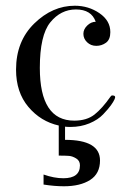

<svg xmlns="http://www.w3.org/2000/svg" viewBox="-20 -434 441 670"><path d="M372 -101Q386 -101 380 -88Q376 -79 367 -66.5Q358 -54 340 -35Q322 -16 292 -3.5Q262 9 226 9Q213 9 207 8V54Q329 54 329 126Q329 172 294.5 194Q260 216 203 216Q170 216 132 210V175Q169 188 201 188Q259 188 259 143Q259 127 246 119Q233 111 221 110Q209 109 185 109V4Q122 -10 79 -61Q36 -112 36 -191Q36 -290 99.5 -352Q163 -414 241 -414Q289 -414 327 -388Q365 -362 365 -322Q365 -296 350 -285Q335 -274 316 -274Q297 -274 284 -286.5Q271 -299 271 -316Q271 -332 284.5 -345Q298 -358 314 -358Q299 -401 245 -401Q192 -401 155.5 -356Q119 -311 119 -197Q119 -13 239 -13Q283 -13 310 -34.5Q337 -56 365 -96Q368 -101 372 -101Z"/></svg>

Font: HK Venetian
Style: Regular
Weight: 400
Designer: Alfredo Marco Pradil
Foundry: Alfredo Marco Pradil
Version: Version 1.000;PS 001.000;hotconv 1.0.88;makeotf.lib2.5.64775